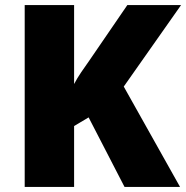

<svg xmlns="http://www.w3.org/2000/svg" viewBox="-20 -734 731 754"><path d="M687 0H469L328 -273L271 -239V0H77V-714H271V-404Q283 -427 299 -450.5Q315 -474 330 -495L480 -714H691L466 -394Z"/></svg>

Font: Noto Sans Thaana Black
Style: Regular
Weight: 900
Designer: David Williams
Foundry: Google Inc.
Version: Version 3.001; ttfautohint (v1.8.4.7-5d5b)